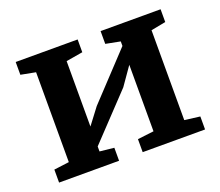

<svg xmlns="http://www.w3.org/2000/svg" viewBox="-98 -694 954 833"><g transform="rotate(-20 379.0 -278.0)"><path d="M331 -556V-497L254 -484V-182L310 -256L504 -463V-484L437 -497V-556H714V-497L646 -484V-69L717 -60V0H429V-60L504 -69V-376L446 -293L254 -90V-67L320 -60V0H43V-60L113 -69V-484L45 -497V-556Z"/></g></svg>

Font: Koeln Type Serif
Style: Bold
Weight: 700
Designer: Eben Sorkin
Foundry: Eben Sorkin
Version: Version 2.002